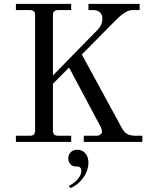

<svg xmlns="http://www.w3.org/2000/svg" viewBox="-20 -732 796 990"><path d="M332 85C332 104 345 126 367 126C378 126 385 126 391 130C397.8 134.5 399 142 399 152C399 179 368 211 334 227L344 238C389 219 436 167 436 106C436 69 414 40 379 40C353 40 332 56 332 85ZM62 0H347V-32H280C261 -32 253 -41 253 -59V-300L336 -384L499 -78C503 -72 506 -59 506 -53C506 -42 494 -32 479 -32H412V0H714V-32H681C640 -32 623 -44 606 -76L402 -451L570 -621C594 -646 632 -680 660 -680H700V-712H436V-680H463C489 -680 508 -662 508 -638C508 -613 500 -596 483 -578L253 -343V-653C253 -672 261 -680 280 -680H347V-712H62V-680H134C153 -680 161 -672 161 -653V-59C161 -41 153 -32 134 -32H62Z"/></svg>

Font: Old Standard
Style: Regular
Weight: 400
Designer: Alexey Kryukov <alexios@thessalonica.org.ru>
Version: Version 2.0